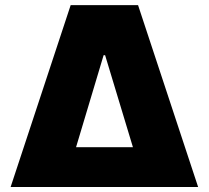

<svg xmlns="http://www.w3.org/2000/svg" viewBox="-20 -748 835 768"><path d="M22.5 0 262.7 -727.5H532.2L772.5 0ZM284.2 -159.2H511.7L400.4 -527.3H394.5Z"/></svg>

Font: Inter Black
Style: Regular
Weight: 900
Designer: Rasmus Andersson
Foundry: rsms
Version: Version 4.000;git-a52131595